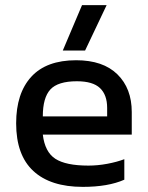

<svg xmlns="http://www.w3.org/2000/svg" viewBox="-20 -719 577 749"><path d="M300 -699H396L312 -522H225ZM43 -238Q43 -355 102 -419.5Q161 -484 277 -484Q382 -484 438 -429Q494 -374 494 -282V-194H147Q155 -126 196 -99.5Q237 -73 325 -73Q361 -73 398.5 -80Q436 -87 465 -98V-18Q402 10 303 10Q177 10 110 -52Q43 -114 43 -238ZM398 -265V-298Q398 -349 370 -375.5Q342 -402 280 -402Q206 -402 176.5 -370Q147 -338 147 -265Z"/></svg>

Font: Kanit
Style: Regular
Weight: 400
Designer: Katatrad Team
Foundry: Cadson Demak
Version: Version 1.001